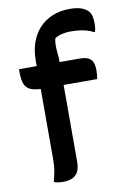

<svg xmlns="http://www.w3.org/2000/svg" viewBox="-87 -817 574 876"><g transform="rotate(-10 200.0 -379.0)"><path d="M24 -534H303Q330 -534 344.5 -527Q359 -520 365 -505.5Q371 -491 371 -467Q371 -457 370 -446.5Q369 -436 367 -428H116Q80 -428 59.5 -437Q39 -446 31.5 -466Q24 -486 24 -519Q24 -522 24 -526.5Q24 -531 24 -534ZM212 -74Q212 -44 203 -26.5Q194 -9 176.5 -1Q159 7 133 7Q118 7 108 5Q98 3 91 0Q97 -23 101.5 -46.5Q106 -70 106 -103Q106 -159 106 -216.5Q106 -274 106 -331.5Q106 -389 106 -446.5Q106 -504 106 -560Q106 -605 119 -642.5Q132 -680 156.5 -707Q181 -734 217 -749.5Q253 -765 299 -765Q323 -765 339 -761.5Q355 -758 365.5 -752Q376 -746 382 -740Q392 -731 396 -715.5Q400 -700 400 -681Q400 -672 399 -661.5Q398 -651 395 -642H389Q377 -649 361.5 -653.5Q346 -658 327 -660.5Q308 -663 285 -663Q265 -663 247 -659Q229 -655 212 -645Q207 -626 208 -602Q209 -578 212 -552Q212 -516 212 -469Q212 -422 212 -368.5Q212 -315 212 -261.5Q212 -208 212 -160Q212 -112 212 -74Z"/></g></svg>

Font: Recursive Casual Medium
Style: Regular
Weight: 500
Version: Version 1.047